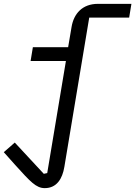

<svg xmlns="http://www.w3.org/2000/svg" viewBox="-37 -760 699 992"><path d="M194.2 212C256 212 285.5 163.4 295.5 102.3L424 -669H630.3L642 -740.1H468.8C389.2 -740.1 344.1 -690 332.7 -620.4L315 -516H132.8L121.1 -445H303.6L207 134.2L189.3 138.1L39.4 -23.4L-17.4 26.3L41.9 92.7C119.7 178.6 149.5 212 194.2 212Z"/></svg>

Font: Margiela Mono Italic Text It
Style: Regular
Weight: 400
Designer: Mike Abbink, Paul van der Laan, Pieter van Rosmalen
Foundry: Bold Monday
Version: Version 2.003 2021